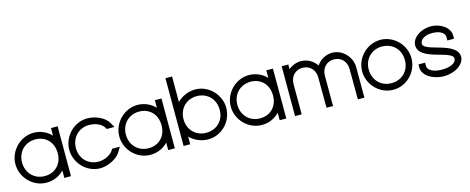

<svg xmlns="http://www.w3.org/2000/svg" viewBox="-38 -1510 5492 2243"><g transform="rotate(-15 2707.5 -389.0)"><path d="M23 -281C23 -441 155.9 -582 321.5 -583C405 -583 483.1 -547.1 534 -491.3V-543V-583H614V-543V-284.8V-281V-20V20H534V-20V-70.8C483.3 -15.1 405.6 20.5 321.5 20C154.8 20 23 -122 23 -281ZM103 -281C103 -152 197.3 -59 321.5 -60C445.3 -60 533 -148.8 534 -276.3V-281C534 -411 448 -502 321.5 -503C196.2 -503 103 -411 103 -281Z M1218.7 -464 1253.7 -404H1160.7L1148.7 -424C1118.5 -473 1049.5 -502 972.5 -503C847.2 -503 755.2 -410 754 -281C754 -152 847.2 -60 972.5 -60C1045 -61 1118.5 -98 1149.7 -146L1160.7 -165H1254.7L1217.7 -104C1178.7 -40 1070.2 19 972.5 20C805.8 20 675 -121 674 -281C674 -441 805.8 -583 972.5 -583H973.7C1070.2 -582 1176.7 -535 1218.7 -464Z M1279 -281C1279 -441 1411.9 -582 1577.5 -583C1661 -583 1739.1 -547.1 1790 -491.3V-543V-583H1870V-543V-284.8V-281V-20V20H1790V-20V-70.8C1739.3 -15.1 1661.6 20.5 1577.5 20C1410.8 20 1279 -122 1279 -281ZM1359 -281C1359 -152 1453.3 -59 1577.5 -60C1701.3 -60 1789 -148.8 1790 -276.3V-281C1790 -411 1704 -502 1577.5 -503C1452.2 -503 1359 -411 1359 -281Z M1976 -281V-759V-799H2056V-759V-490.9C2113 -546.8 2191.1 -582.5 2274.5 -583C2441.2 -583 2574 -440 2573 -281C2573 -121 2442.4 21 2274.5 20C2190.8 20 2112.8 -15.5 2056 -71.2V-20V20H1976V-20ZM2056 -281C2056 -151 2150.3 -59 2274.5 -60C2399.8 -60 2494 -150 2493 -281C2493 -411 2401 -502 2274.5 -503C2149.2 -503 2056 -412 2056 -281Z M2627 -281C2627 -441 2759.9 -582 2925.5 -583C3009 -583 3087.1 -547.1 3138 -491.3V-543V-583H3218V-543V-284.8V-281V-20V20H3138V-20V-70.8C3087.3 -15.1 3009.6 20.5 2925.5 20C2758.8 20 2627 -122 2627 -281ZM2707 -281C2707 -152 2801.3 -59 2925.5 -60C3049.3 -60 3137 -148.8 3138 -276.3V-281C3138 -411 3052 -502 2925.5 -503C2800.2 -503 2707 -411 2707 -281Z M3743.3 -479.5C3782.4 -540.3 3854.8 -582.4 3932.5 -583C4061.3 -583 4163.2 -468 4162.2 -345V-20L4163.2 21H4084.2L4083.2 -19L4082 -345C4082 -439 4019.9 -502 3932.5 -503C3845.7 -503 3783.8 -439.8 3783 -346.8L3783 -345V-305V-20L3784.2 21H3705L3704 -19L3703.1 -305H3703V-345C3703 -439 3640.9 -502 3553.5 -503C3466.1 -503 3404 -439 3404 -345V-305V-20V20H3324V-20V-305V-345V-543V-583H3404V-543V-527.3C3445.9 -561.3 3498.4 -582.6 3553.5 -583C3631.8 -583 3704.4 -540.5 3743.3 -479.5Z M4216 -282C4216 -441 4348.9 -582 4514.5 -583C4681.2 -583 4814 -440 4813 -282C4813 -122 4682.4 21 4514.5 20C4347.8 20 4216 -122 4216 -282ZM4296 -282C4296 -152 4390.3 -59 4514.5 -60C4639.8 -60 4734 -151 4733 -282C4733 -411 4641 -502 4514.5 -503C4389.2 -503 4296 -411 4296 -282Z M5352 -413V-373H5272V-413C5272 -465 5215.7 -502 5122.5 -503C5030.5 -503 4974.2 -464 4973 -413C4973 -313 5373 -334 5378 -150C5378 -57 5261.2 21 5125.5 20C4991 20 4873 -57 4873 -150V-190H4953V-150C4953 -99 5019.7 -59 5125.5 -60C5232.5 -60 5299 -98 5298 -150C5292 -250 4894 -227 4893 -413C4893 -505 5000.6 -582 5122.5 -583C5246.7 -583 5352 -505 5352 -413Z"/></g></svg>

Font: Nordica Plus
Style: NordicaClassicLtExt
Weight: 300
Version: Version 1.01